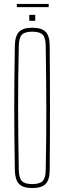

<svg xmlns="http://www.w3.org/2000/svg" viewBox="-20 -945 324 970"><path d="M143 5Q96 5 76 -16Q56 -37 55 -85Q53.5 -169.5 52.8 -246.8Q52 -324 52 -399.5Q52 -475 52.8 -552.2Q53.5 -629.5 55 -714Q56 -763 76 -784Q96 -805 143 -805Q190.5 -805 210.8 -784Q231 -763 231 -714Q232 -629.5 232.2 -552.2Q232.5 -475 232.5 -399.5Q232.5 -324 232.2 -246.8Q232 -169.5 231 -85Q231 -37 210.8 -16Q190.5 5 143 5ZM143 -15Q180.5 -15 195.5 -30.2Q210.5 -45.5 211 -85Q213 -171 213.5 -249.2Q214 -327.5 214 -403Q214 -478.5 213 -555Q212 -631.5 211 -714Q210.5 -754.5 195.5 -769.8Q180.5 -785 143 -785Q105.5 -785 90.8 -769.8Q76 -754.5 75 -714Q73 -631.5 72.2 -555Q71.5 -478.5 71.5 -403Q71.5 -327.5 72.5 -249.2Q73.5 -171 75 -85Q76 -45.5 90.8 -30.2Q105.5 -15 143 -15ZM128 -840V-870H158V-840ZM65 -925H226V-909H65Z"/></svg>

Font: Big Shoulders Thin
Style: Regular
Weight: 100
Designer: Patric King
Foundry: XO Type Co
Version: Version 2.002